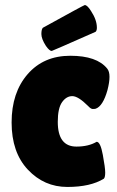

<svg xmlns="http://www.w3.org/2000/svg" viewBox="-20 -731 464 761"><path d="M185 -529Q176 -529 162 -549Q144 -577 144 -596Q144 -615 150 -621Q313 -711 316 -711Q326 -711 341 -687Q364 -652 364 -621Q364 -610 359 -605Q187 -529 185 -529ZM209 -248Q209 -150 283 -150Q331 -150 363 -169Q378 -169 387.5 -117.5Q397 -66 397 -47.5Q397 -29 392 -23Q339 10 247 10Q155 10 90.5 -58.5Q26 -127 26 -245.5Q26 -364 89.5 -437Q153 -510 258.5 -510Q364 -510 405 -459Q414 -448 414 -426.5Q414 -405 406 -374Q388 -310 359 -300Q355 -299 347.5 -299Q340 -299 329 -311Q290 -350 266.5 -350Q243 -350 226 -326Q209 -302 209 -248Z"/></svg>

Font: Lilita One
Style: Regular
Weight: 400
Designer: Juan Montoreano
Foundry: Juan Montoreano
Version: Version 1.002